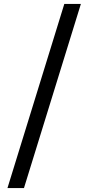

<svg xmlns="http://www.w3.org/2000/svg" viewBox="-20 -834 449 978"><path d="M18 124 307.6 -814H392L102.1 124Z"/></svg>

Font: Mozilla Text ExtraLight
Style: Regular
Weight: 200
Designer: Studio DRAMA
Foundry: Studio DRAMA
Version: Version 1.000